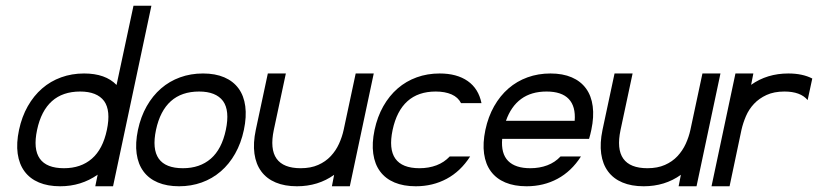

<svg xmlns="http://www.w3.org/2000/svg" viewBox="-20 -650 2854 670"><path d="M508.3 -629.9 374.5 0H312.5L320.8 -40.5Q263.2 0 189.9 0Q147.5 0 116 -13.2Q84.5 -26.4 65.7 -51.8Q46.9 -77.1 41.7 -113.8Q36.6 -150.4 46.4 -196.8Q56.2 -242.7 76.9 -279.3Q97.7 -315.9 127 -341.3Q156.2 -366.7 193.4 -380.1Q230.5 -393.6 273.4 -393.6Q348.1 -393.6 386.7 -353.5L445.8 -629.9ZM343.3 -297.4Q318.4 -330.6 259.8 -330.6Q198.7 -330.6 161.1 -296.9Q123.5 -263.2 109.4 -196.8Q95.2 -129.9 118.9 -96.4Q142.6 -63 203.1 -63Q262.2 -63 300.5 -96.2Q338.9 -129.4 353 -196.8Q367.2 -264.2 343.3 -297.4Z M688.5 -393.6Q731.4 -393.6 762.7 -380.1Q793.9 -366.7 812.5 -341.3Q831.1 -315.9 835.9 -279.3Q840.8 -242.7 831.1 -196.8Q821.3 -150.4 800.5 -113.8Q779.8 -77.1 750.2 -51.8Q720.7 -26.4 683.8 -13.2Q647 0 605 0Q562.5 0 531 -13.2Q499.5 -26.4 480.7 -51.8Q461.9 -77.1 456.8 -113.8Q451.7 -150.4 461.4 -196.8Q471.2 -242.7 491.9 -279.3Q512.7 -315.9 542 -341.3Q571.3 -366.7 608.4 -380.1Q645.5 -393.6 688.5 -393.6ZM758.3 -297.4Q733.4 -330.6 674.8 -330.6Q613.8 -330.6 576.2 -296.9Q538.6 -263.2 524.4 -196.8Q510.3 -129.9 533.9 -96.4Q557.6 -63 618.2 -63Q677.2 -63 715.6 -96.2Q753.9 -129.4 768.1 -196.8Q782.2 -264.2 758.3 -297.4Z M1138.2 0 1146 -40Q1090.3 0 1016.1 0Q973.6 0 942.1 -13.2Q910.6 -26.4 891.8 -51.8Q873 -77.1 867.9 -113.8Q862.8 -150.4 872.6 -196.8L914.6 -393.6H977.5L935.5 -196.8Q921.4 -129.9 945.1 -96.4Q968.8 -63 1029.3 -63Q1064.5 -63 1090.3 -74.5Q1116.2 -85.9 1134 -105Q1151.9 -124 1162.8 -147.9Q1173.8 -171.9 1179.2 -196.8L1221.2 -393.6H1284.2L1200.7 0Z M1514.2 -393.6Q1574.2 -393.6 1612.1 -367.2Q1649.9 -340.8 1660.2 -290H1588.9Q1578.6 -310.5 1555.7 -320.6Q1532.7 -330.6 1500.5 -330.6Q1439.5 -330.6 1401.9 -296.9Q1364.3 -263.2 1350.1 -196.8Q1335.9 -129.9 1359.6 -96.4Q1383.3 -63 1443.8 -63Q1476.1 -63 1503.2 -73.2Q1530.3 -83.5 1549.3 -104H1620.6Q1587.4 -52.2 1538.8 -26.1Q1490.2 0 1430.7 0Q1388.2 0 1356.7 -13.2Q1325.2 -26.4 1306.4 -51.8Q1287.6 -77.1 1282.5 -113.8Q1277.3 -150.4 1287.1 -196.8Q1296.9 -242.7 1317.6 -279.3Q1338.4 -315.9 1367.7 -341.3Q1397 -366.7 1434.1 -380.1Q1471.2 -393.6 1514.2 -393.6Z M1900.9 -393.6Q1943.8 -393.6 1975.1 -380.1Q2006.3 -366.7 2024.9 -341.3Q2043.5 -315.9 2048.3 -279.3Q2053.2 -242.7 2043.5 -196.8Q2040 -180.2 2035.6 -165.5H1732.4Q1728 -113.8 1753.2 -88.4Q1778.3 -63 1830.6 -63Q1862.8 -63 1889.9 -73.2Q1917 -83.5 1936 -104H2007.3Q1974.1 -52.2 1925.5 -26.1Q1877 0 1817.4 0Q1774.9 0 1743.4 -13.2Q1711.9 -26.4 1693.1 -51.8Q1674.3 -77.1 1669.2 -113.8Q1664.1 -150.4 1673.8 -196.8Q1683.6 -242.7 1704.3 -279.3Q1725.1 -315.9 1754.4 -341.3Q1783.7 -366.7 1820.8 -380.1Q1857.9 -393.6 1900.9 -393.6ZM1745.6 -228.5H1985.4Q1989.3 -278.8 1964.6 -304.7Q1939.9 -330.6 1887.2 -330.6Q1834 -330.6 1798.6 -304.7Q1763.2 -278.8 1745.6 -228.5Z M2348.1 0 2356 -40Q2300.3 0 2226.1 0Q2183.6 0 2152.1 -13.2Q2120.6 -26.4 2101.8 -51.8Q2083 -77.1 2077.9 -113.8Q2072.8 -150.4 2082.5 -196.8L2124.5 -393.6H2187.5L2145.5 -196.8Q2131.3 -129.9 2155 -96.4Q2178.7 -63 2239.3 -63Q2274.4 -63 2300.3 -74.5Q2326.2 -85.9 2344 -105Q2361.8 -124 2372.8 -147.9Q2383.8 -171.9 2389.2 -196.8L2431.2 -393.6H2494.1L2410.6 0Z M2608.9 -393.6 2601.1 -354Q2656.7 -393.6 2731 -393.6Q2780.3 -393.6 2814.5 -376L2798.3 -300.8Q2773.4 -330.6 2717.3 -330.6Q2681.2 -330.6 2655 -318.6Q2628.9 -306.6 2611.1 -287.6Q2593.3 -268.6 2583 -244.6Q2572.8 -220.7 2567.4 -196.8L2525.9 0H2462.9L2546.4 -393.6Z"/></svg>

Font: Fibel Nord
Style: Italic
Weight: 400
Designer: Peter Wiegel
Foundry: Peter Wioegel
Version: Version 000.000